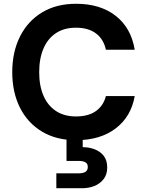

<svg xmlns="http://www.w3.org/2000/svg" viewBox="-20 -732 781 1019"><path d="M384 12Q279 12 203 -33.5Q127 -79 86 -160.5Q45 -242 45 -349Q45 -456 86 -538Q127 -620 203 -666Q279 -712 384 -712Q512 -712 594 -648Q676 -584 695 -468H542Q530 -524 489.5 -554.5Q449 -585 383 -585Q321 -585 277.5 -556.5Q234 -528 211 -475Q188 -422 188 -349Q188 -276 211 -223.5Q234 -171 277.5 -142.5Q321 -114 383 -114Q449 -114 489 -142.5Q529 -171 542 -222H695Q676 -113 594 -50.5Q512 12 384 12ZM279 267V188H396Q421 188 433.5 180Q446 172 446 154Q446 137 433.5 129.5Q421 122 396 122H333V-4H419V49Q452 49 481.5 60Q511 71 530 94.5Q549 118 549 157Q549 194 530 218.5Q511 243 481 255Q451 267 416 267Z"/></svg>

Font: DM Sans 17pt ExtraBold
Style: Regular
Weight: 800
Version: Version 4.004;gftools[0.9.30]